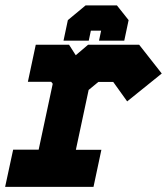

<svg xmlns="http://www.w3.org/2000/svg" viewBox="-22 -710 636 730"><path d="M-2.5 0.5 28 -141H125L178.5 -391.5L172.5 -399H84L114 -540H240.5L266 -500L313 -540H507L593 -430.5L461.5 -324.5L408.5 -398.5H352L315 -368L266.5 -140.5H363.5L333.5 0.5ZM77 -71H284.5H180L252 -408L327.5 -470H462L496.5 -420L462 -470H327.5L252 -408L207 -470H162H207L252.5 -408L180.5 -71H77ZM422.5 -689.5 467 -633.5 450.5 -555.5H354.5L362.5 -593.5H323.5L315.5 -555.5H219.5L236 -633.5L303.5 -689.5ZM387.5 -645.5H319.5L278.5 -609.5L276 -596.5L278.5 -609.5L319.5 -645.5H387.5L412.5 -609.5L410 -596.5L412.5 -609.5Z"/></svg>

Font: Tourney Thin Black
Style: Italic
Weight: 900
Italic angle: -12°
Version: Version 1.015